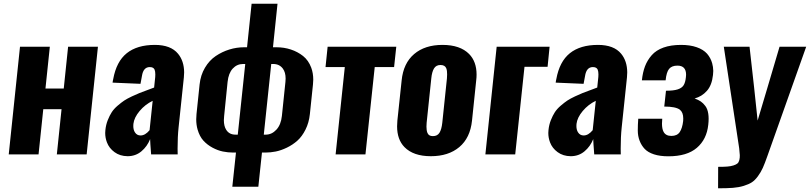

<svg xmlns="http://www.w3.org/2000/svg" viewBox="-20 -829 4349 1031"><path d="M26.9 0 87.4 -578.1H247.6L224.1 -353.5H322.3L345.7 -578.1H505.9L445.3 0H285.2L310.5 -242.7H212.4L187 0Z M734.9 -101.6Q759.8 -101.6 783.2 -129.9L799.8 -287.6Q759.3 -268.1 729.7 -232.9Q700.2 -197.8 696.3 -163.6Q695.8 -157.7 695.8 -152.3Q695.8 -131.8 704.6 -118.2Q715.3 -101.6 734.9 -101.6ZM665 9.8Q624 9.3 595 -12Q565.9 -33.2 554.2 -64.5Q544.9 -88.9 544.9 -115.2Q544.9 -123 545.9 -130.9Q548.8 -159.2 558.6 -183.8Q568.4 -208.5 580.1 -226.6Q591.8 -244.6 611.8 -261.7Q631.8 -278.8 647.2 -289.1Q662.6 -299.3 688.5 -311.5Q714.4 -323.7 728.8 -329.3Q743.2 -335 770.5 -345Q797.9 -355 807.6 -358.9L813.5 -415.5Q814 -423.3 814 -429.7Q814 -445.3 810.1 -455.1Q804.2 -468.8 784.2 -468.8Q749.5 -468.8 742.2 -420.9L734.4 -378.9L584.5 -385.3Q584.5 -386.7 585.9 -395Q587.4 -403.3 587.9 -404.3Q605 -498.5 660.6 -543.2Q716.3 -587.9 811.5 -587.9Q897 -587.9 936 -540.5Q968.3 -501.5 968.8 -440.4Q968.8 -427.7 967.3 -413.6L939 -145Q933.6 -95.2 933.6 -30.8Q933.6 -15.6 934.1 0H791.5Q786.1 -68.8 786.1 -82Q770.5 -42.5 739.3 -16.4Q708 9.8 665 9.8Z M1396.5 -106H1406.7Q1439.5 -106 1464.1 -132.6Q1488.8 -159.2 1493.7 -206.5L1512.7 -389.2Q1513.7 -398.9 1513.7 -407.2Q1513.7 -440.4 1499 -460.4Q1480.5 -485.4 1447.3 -485.4H1436.5ZM1245.6 -106H1256.8L1296.9 -485.4H1285.2Q1252.4 -485.4 1229.7 -460.7Q1207 -436 1202.1 -389.2L1183.6 -206.5Q1182.1 -194.8 1182.1 -184.1Q1182.1 -151.4 1194.8 -131.8Q1211.4 -105.5 1245.6 -106ZM1227.5 173.8 1247.1 -9.8H1231.4Q1204.1 -9.8 1176.8 -15.4Q1149.4 -21 1121.1 -36.1Q1092.8 -51.3 1072.3 -73.7Q1051.8 -96.2 1041 -133.3Q1033.7 -158.7 1033.7 -188.5Q1033.7 -202.1 1035.2 -216.8L1051.8 -375.5Q1057.1 -425.8 1080.6 -465.3Q1104 -504.9 1138.4 -528.1Q1172.9 -551.3 1211.7 -563.2Q1250.5 -575.2 1291 -575.2H1306.6L1331.1 -809.1H1470.2L1445.8 -575.2H1464.4Q1505.4 -575.2 1541.7 -563.2Q1578.1 -551.3 1607.4 -528.3Q1636.7 -504.9 1651.4 -465.3Q1662.1 -436 1662.1 -401.4Q1662.1 -388.7 1660.6 -375.5L1644 -216.8Q1639.2 -170.4 1620.6 -133.3Q1602.1 -96.2 1576.9 -73.7Q1551.8 -51.3 1520.3 -36.1Q1488.8 -21 1460.7 -15.4Q1432.6 -9.8 1405.3 -9.8H1386.7L1367.2 173.8Z M1782.2 0 1831.5 -468.8H1728L1739.3 -578.1H2107.9L2096.2 -468.8H1992.2L1942.4 0Z M2293.5 9.8Q2199.7 9.8 2151.9 -39.1Q2112.3 -79.6 2112.3 -150.9Q2112.3 -165.5 2113.8 -181.2L2136.7 -397Q2146 -489.7 2203.9 -538.8Q2261.7 -587.9 2356 -587.9Q2450.7 -587.9 2499 -539.1Q2539.1 -498.5 2539.1 -428.2Q2539.1 -413.1 2537.1 -397L2514.6 -181.2Q2504.9 -88.4 2446.5 -39.3Q2388.2 9.8 2293.5 9.8ZM2304.7 -98.1Q2328.6 -98.1 2339.8 -116Q2351.1 -133.8 2355 -169.9L2379.9 -407.7Q2380.9 -419.4 2380.9 -429.2Q2381.3 -449.7 2376.5 -461.9Q2369.6 -480 2345.2 -480Q2321.8 -480 2310.5 -461.4Q2299.3 -442.9 2295.9 -407.7L2271 -169.9Q2270 -158.7 2270 -148.9Q2270 -128.9 2274.9 -116.2Q2281.7 -97.7 2304.7 -98.1Z M2586.4 0 2647 -578.1H2931.2L2920.4 -470.2H2796.4L2746.6 0Z M3114.3 -101.6Q3139.2 -101.6 3162.6 -129.9L3179.2 -287.6Q3138.7 -268.1 3109.1 -232.9Q3079.6 -197.8 3075.7 -163.6Q3075.2 -157.7 3075.2 -152.3Q3075.2 -131.8 3084 -118.2Q3094.7 -101.6 3114.3 -101.6ZM3044.4 9.8Q3003.4 9.3 2974.4 -12Q2945.3 -33.2 2933.6 -64.5Q2924.3 -88.9 2924.3 -115.2Q2924.3 -123 2925.3 -130.9Q2928.2 -159.2 2938 -183.8Q2947.8 -208.5 2959.5 -226.6Q2971.2 -244.6 2991.2 -261.7Q3011.2 -278.8 3026.6 -289.1Q3042 -299.3 3067.9 -311.5Q3093.8 -323.7 3108.2 -329.3Q3122.6 -335 3149.9 -345Q3177.2 -355 3187 -358.9L3192.9 -415.5Q3193.4 -423.3 3193.4 -429.7Q3193.4 -445.3 3189.5 -455.1Q3183.6 -468.8 3163.6 -468.8Q3128.9 -468.8 3121.6 -420.9L3113.8 -378.9L2963.9 -385.3Q2963.9 -386.7 2965.3 -395Q2966.8 -403.3 2967.3 -404.3Q2984.4 -498.5 3040 -543.2Q3095.7 -587.9 3190.9 -587.9Q3276.4 -587.9 3315.4 -540.5Q3347.7 -501.5 3348.1 -440.4Q3348.1 -427.7 3346.7 -413.6L3318.4 -145Q3313 -95.2 3313 -30.8Q3313 -15.6 3313.5 0H3170.9Q3165.5 -68.8 3165.5 -82Q3149.9 -42.5 3118.7 -16.4Q3087.4 9.8 3044.4 9.8Z M3569.3 10.3Q3523.9 10.3 3491.7 -0.2Q3459.5 -10.7 3441.9 -29.3Q3424.3 -47.9 3414.6 -73.2Q3404.8 -98.6 3404.8 -128.4Q3404.8 -158.2 3407.2 -191.4H3536.1Q3534.7 -177.2 3534.7 -165.5Q3534.7 -137.2 3543 -121.6Q3554.7 -99.1 3585 -99.1Q3616.2 -99.1 3630.1 -119.9Q3644 -140.6 3648.4 -179.2Q3648.9 -186.5 3648.9 -192.9Q3648.9 -225.6 3630.4 -240.2Q3607.9 -256.8 3546.9 -256.8L3556.2 -341.8Q3597.2 -341.8 3619.4 -349.1Q3641.6 -356.4 3650.9 -371.3Q3660.2 -386.2 3663.1 -414.1Q3664.1 -421.4 3664.1 -427.7Q3664.1 -476.6 3617.7 -476.6Q3587.4 -476.6 3573 -459.2Q3558.6 -441.9 3554.2 -397.5H3426.8Q3431.2 -440.4 3443.6 -473.1Q3456.1 -505.9 3479.7 -532.7Q3503.4 -559.6 3543 -573.7Q3582.5 -587.9 3637.2 -587.9Q3685.5 -587.9 3721.2 -575.4Q3756.8 -563 3776.9 -540.5Q3796.4 -517.6 3804.2 -489.3Q3809.6 -470.2 3810.1 -448.2Q3810.1 -437.5 3808.6 -426.3Q3802.7 -371.1 3775.6 -340.8Q3748.5 -310.5 3710 -300.3Q3730 -293 3742.9 -284.2Q3755.9 -275.4 3767.6 -259.8Q3779.3 -244.1 3783.2 -218.8Q3785.2 -206.1 3785.2 -191.2Q3785.2 -176.3 3783.2 -158.7Q3774.9 -80.6 3721.9 -35.2Q3668.9 10.3 3569.3 10.3Z M3835.9 182.1 3836.4 66.9Q3866.7 66.9 3885.5 65.4Q3904.3 64 3918.7 59.3Q3933.1 54.7 3939.9 48.8Q3946.8 43 3950 30.5Q3953.1 18.1 3952.6 4.2Q3952.1 -9.8 3949.2 -33.2L3866.7 -578.1H4004.9L4029.3 -360.4L4048.3 -181.6L4101.6 -360.4L4166 -578.1H4309.1L4100.6 9.3Q4086.9 48.3 4076.2 72.3Q4065.4 96.2 4049.8 117.4Q4034.2 138.7 4017.6 149.7Q4001 160.6 3974.1 168.9Q3947.3 177.2 3915.3 179.7Q3883.3 182.1 3835.9 182.1Z"/></svg>

Font: Oswald
Style: Bold
Weight: 700
Designer: Vernon Adams
Foundry: Vernon Adams
Version: 3.0; ttfautohint (v0.94.23-7a4d-dirty) -l 8 -r 50 -G 200 -x 